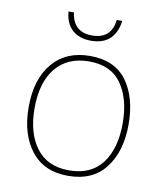

<svg xmlns="http://www.w3.org/2000/svg" viewBox="-82 -786 739 863"><g transform="rotate(10 287.5 -354.0)"><path d="M286 10Q176 10 117.5 -65.5Q59 -141 59 -264Q59 -391 120.5 -464.5Q182 -538 292 -538Q405 -538 460 -462.5Q515 -387 515 -264Q515 -142 457 -66Q399 10 286 10ZM286 -15Q387 -15 437.5 -82.5Q488 -150 488 -264Q488 -376 440 -444.5Q392 -513 292 -513Q194 -513 140 -447.5Q86 -382 86 -264Q86 -150 137 -82.5Q188 -15 286 -15ZM283 -606Q229 -606 197 -635Q165 -664 161 -718H186Q190 -677 214.5 -653.5Q239 -630 283 -630Q371 -630 381 -718H406Q399 -663 368 -634.5Q337 -606 283 -606Z"/></g></svg>

Font: Noto Sans UI Thin
Style: Regular
Weight: 250
Designer: Monotype Design Team
Foundry: Monotype Imaging Inc.
Version: Version 1.001